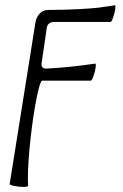

<svg xmlns="http://www.w3.org/2000/svg" viewBox="-20 -444 472 736"><path d="M87.9 269Q85.4 272.5 69.3 272.5Q53.2 272.5 34.9 268.8Q16.6 265.1 17.1 261.2L116.2 -359.9Q119.6 -377.9 131.6 -391.6Q143.6 -405.3 164.1 -405.8Q233.9 -406.2 286.4 -409.2Q338.9 -412.1 360.8 -415Q382.8 -418 420.9 -423.8Q423.8 -422.4 421.6 -408.2Q419.4 -394 413.6 -377Q407.7 -359.9 403.8 -359.9H188Q163.1 -359.9 159.2 -336.9Q157.2 -326.7 150.9 -279.5Q144.5 -232.4 140.1 -206.1Q137.2 -192.4 142.3 -186.3Q147.5 -180.2 160.2 -181.2Q246.1 -185.5 345.2 -200.2Q348.6 -198.2 346.4 -183.6Q344.2 -168.9 338.1 -151.9Q332 -134.8 328.1 -134.8H142.1Q133.8 -134.8 120.6 -69.8Q107.4 -4.9 97.2 86.4Q86.9 177.7 86.9 243.2Q86.9 253.9 87.4 259.3Q87.9 264.6 87.9 269Z"/></svg>

Font: Junicode SmCond Light
Style: Italic
Weight: 300
Width: 4
Italic angle: -11°
Designer: Peter S. Baker
Version: Version 2.206